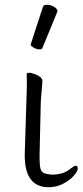

<svg xmlns="http://www.w3.org/2000/svg" viewBox="-20 -779 346 805"><path d="M160 -750Q162 -759 177 -759Q192 -759 206.5 -750.5Q221 -742 221 -732Q221 -730 220 -729L158 -578Q156 -572 145 -572Q134 -572 121.5 -579Q109 -586 109 -590V-594ZM184 6Q78 6 84 -143L91 -364Q94 -418 92 -470Q93 -474 101.5 -474Q110 -474 124 -469Q155 -458 157 -443V-442L158 -440L151 -353L146 -135Q145 -109 147.5 -83.5Q150 -58 167 -52.5Q184 -47 200 -47Q246 -47 276 -72Q291 -84 299 -84Q305 -84 306 -73.5Q307 -63 290 -43Q273 -23 244.5 -8.5Q216 6 184 6Z"/></svg>

Font: ToneOZ-Pinyin-WenKai-Light
Style: Light
Weight: 300
Designer: Fontworks Inc.
Foundry: ToneOZ
Version: Version 0.240331